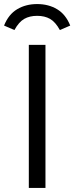

<svg xmlns="http://www.w3.org/2000/svg" viewBox="-55 -926 366 946"><path d="M87 0V-705H169V0ZM291 -800 240 -778Q218 -818 191.5 -833Q165 -848 128 -848Q91 -848 64.5 -833Q38 -818 16 -778L-35 -800Q-13 -855 29.5 -880.5Q72 -906 128 -906Q184 -906 226.5 -880.5Q269 -855 291 -800Z"/></svg>

Font: wassup Sans
Style: Regular
Weight: 400
Version: Version 2.001